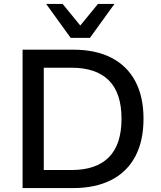

<svg xmlns="http://www.w3.org/2000/svg" viewBox="-20 -958 819 978"><path d="M95 0V-705H352Q467 -705 547 -664Q627 -623 669 -544.5Q711 -466 711 -353Q711 -240 669 -161Q627 -82 546.5 -41Q466 0 352 0ZM203 -92H345Q470 -92 534.5 -157Q599 -222 599 -353Q599 -484 534.5 -548.5Q470 -613 345 -613H203ZM340 -765 215 -938H299L389 -828L479 -938H563L438 -765Z"/></svg>

Font: Nunito Sans 9pt SemiBold
Style: Regular
Weight: 600
Version: Version 3.101;gftools[0.9.27]